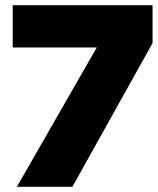

<svg xmlns="http://www.w3.org/2000/svg" viewBox="-20 -720 608 740"><path d="M568 -554V-700H29V-537H353L45 0H259Z"/></svg>

Font: Geom Black
Style: Bold
Weight: 900
Version: Version 1.102